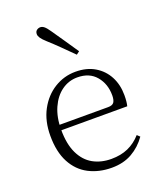

<svg xmlns="http://www.w3.org/2000/svg" viewBox="-149 -896 834 1002"><g transform="rotate(-20 268.0 -394.5)"><path d="M298 14Q227 14 171 -15Q115 -44 83.5 -103.5Q52 -163 52 -252Q52 -334 84.5 -394.5Q117 -455 171 -488.5Q225 -522 289 -522Q351 -522 395.5 -495.5Q440 -469 464 -423.5Q488 -378 488 -320Q488 -283 482 -260H82V-290H387Q411 -290 419.5 -302.5Q428 -315 428 -341Q428 -404 391.5 -447.5Q355 -491 288 -491Q240 -491 201 -463Q162 -435 139 -383.5Q116 -332 116 -263Q116 -183 141 -131Q166 -79 210 -54.5Q254 -30 311 -30Q364 -30 404.5 -48Q445 -66 477 -102L492 -88Q459 -41 411 -13.5Q363 14 298 14ZM344 -616 327 -603Q295 -635 263.5 -666Q232 -697 203 -723Q183 -741 175 -753Q167 -765 167 -775Q167 -789 176 -796Q185 -803 196 -803Q207 -803 217.5 -794.5Q228 -786 243 -764Q266 -730 292.5 -692Q319 -654 344 -616Z"/></g></svg>

Font: Noto Serif TC
Style: Regular
Weight: 200
Designer: Ryoko NISHIZUKA 西塚涼子 (kana & ideographs); Frank Grießhammer (Latin, Greek & Cyrillic); Wenlong ZHANG 张文龙 (bopomofo); San
Foundry: Adobe
Version: Version 2.001;hotconv 1.1.0;makeotfexe 2.6.0